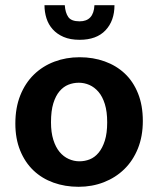

<svg xmlns="http://www.w3.org/2000/svg" viewBox="-20 -707 608 738"><path d="M529 -242Q529 -183 510 -136Q491 -89 457.5 -56.5Q424 -24 379 -6.5Q334 11 282 11Q230 11 185.5 -5Q141 -21 108.5 -52Q76 -83 57.5 -128.5Q39 -174 39 -232Q39 -293 58 -340.5Q77 -388 110.5 -420.5Q144 -453 189 -470Q234 -487 286 -487Q338 -487 382.5 -471Q427 -455 459.5 -424.5Q492 -394 510.5 -348Q529 -302 529 -242ZM392 -237Q392 -278 383 -307Q374 -336 358.5 -354Q343 -372 323.5 -380.5Q304 -389 283 -389Q262 -389 243 -381.5Q224 -374 209 -356.5Q194 -339 185 -310Q176 -281 176 -237Q176 -198 185 -169.5Q194 -141 209 -123Q224 -105 244 -96Q264 -87 285 -87Q306 -87 325 -94.5Q344 -102 359 -120Q374 -138 383 -166.5Q392 -195 392 -237ZM229 -687Q231 -658 242.5 -641.5Q254 -625 286 -625Q340 -625 343 -687H420Q420 -627 385.5 -590.5Q351 -554 286 -554Q250 -554 224.5 -565Q199 -576 182.5 -594.5Q166 -613 158.5 -637Q151 -661 151 -687Z"/></svg>

Font: Mukta Mahee
Style: Bold
Weight: 700
Designer: Shuchita Grover, Noopur Datye, Girish Dalvi, Yashodeep Gholap
Foundry: Ek Type
Version: Version 2.538;PS 1.000;hotconv 16.6.51;makeotf.lib2.5.65220;